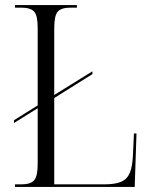

<svg xmlns="http://www.w3.org/2000/svg" viewBox="-20 -734 598 754"><path d="M39 0V-10H64Q100 -10 114 -26Q128 -42 128 -90V-309L35 -251V-262L128 -320V-625Q128 -673 114 -688.5Q100 -704 63 -704H39V-714H282V-704H257Q220 -704 206.5 -688Q193 -672 193 -624V-361L343 -454V-443L193 -349V-10H388Q432 -10 455.5 -20Q479 -30 489.5 -54.5Q500 -79 502 -124L506 -210H516L509 0Z"/></svg>

Font: Noto Serif Display SemiCondensed Light
Style: Regular
Weight: 300
Width: 4
Designer: Monotype Design Team
Foundry: Monotype Imaging Inc.
Version: Version 2.009